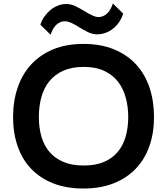

<svg xmlns="http://www.w3.org/2000/svg" viewBox="-20 -1072 959 1102"><path d="M687 -994Q670 -940 628.5 -907.5Q587 -875 537 -875Q510 -875 485 -887.5Q460 -900 437 -914Q426 -921 415 -927.5Q404 -934 393 -939Q369 -950 352 -950Q329 -950 307.5 -933.5Q286 -917 270 -873L212 -930Q218 -952 232.5 -973.5Q247 -995 266.5 -1012Q286 -1029 310 -1039Q334 -1049 360 -1049Q387 -1049 413 -1036.5Q439 -1024 462 -1010Q473 -1003 484.5 -996.5Q496 -990 507 -985Q529 -974 545 -974Q571 -974 592.5 -992.5Q614 -1011 628 -1052ZM864 -400Q864 -309 837.5 -233.5Q811 -158 759.5 -104Q708 -50 632.5 -20Q557 10 459 10Q360 10 284.5 -20Q209 -50 158 -104Q107 -158 81 -233.5Q55 -309 55 -400Q55 -491 81 -568Q107 -645 158 -701Q209 -757 284.5 -788.5Q360 -820 459 -820Q559 -820 635 -788.5Q711 -757 762 -701Q813 -645 838.5 -568Q864 -491 864 -400ZM716 -400Q716 -460 701.5 -512.5Q687 -565 656.5 -604Q626 -643 577.5 -665.5Q529 -688 460 -688Q392 -688 343 -666Q294 -644 263 -605.5Q232 -567 217.5 -514.5Q203 -462 203 -400Q203 -340 217.5 -289Q232 -238 263 -201Q294 -164 343 -143Q392 -122 460 -122Q529 -122 577.5 -143Q626 -164 656.5 -201Q687 -238 701.5 -289Q716 -340 716 -400Z"/></svg>

Font: TypoPRO Sinkin Sans
Style: 600 SemiBold
Weight: 600
Designer: Keith Bates
Foundry: K-Type
Version: Sinkin Sans (version 1.0)  by Keith Bates   •   © 2014   www